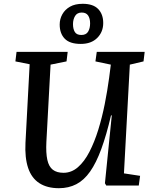

<svg xmlns="http://www.w3.org/2000/svg" viewBox="-20 -976 805 1010"><path d="M632 -64 717 -51 710 0H539L532 -12L568 -369H564Q540 -266 513 -192.5Q486 -119 454 -73.5Q422 -28 381.5 -7Q341 14 290 14Q228 14 187 -12.5Q146 -39 128 -92.5Q110 -146 114 -225L136 -638L61 -653L67 -703H336L330 -653L246 -636L224 -230Q221 -171 229 -135Q237 -99 258 -83Q279 -67 314 -67Q356 -67 390 -96.5Q424 -126 450.5 -177.5Q477 -229 497 -293.5Q517 -358 531 -428.5Q545 -499 554 -566L563 -636L482 -653L489 -703H741L735 -653L663 -636ZM405 -745Q347 -745 320.5 -772.5Q294 -800 294 -847Q294 -876 308 -901Q322 -926 348.5 -941Q375 -956 415 -956Q470 -956 496.5 -928.5Q523 -901 523 -855Q523 -808 491.5 -776.5Q460 -745 405 -745ZM408 -792Q433 -792 443.5 -809.5Q454 -827 454 -853Q454 -879 443.5 -894.5Q433 -910 410 -910Q386 -910 375 -892Q364 -874 364 -849Q364 -824 373.5 -808Q383 -792 408 -792Z"/></svg>

Font: Literata 18pt Medium
Style: Italic
Weight: 500
Italic angle: -2°
Designer: Latin by Veronika Burian and Jose Scaglione. Greek by Irene Vlachou. Cyrillic by Vera Evstafieva
Foundry: TypeTogether
Version: Version 3.103;gftools[0.9.29]